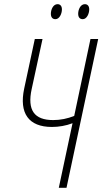

<svg xmlns="http://www.w3.org/2000/svg" viewBox="-20 -901 491 921"><path d="M377 -809C396 -809 408 -835 408 -856C408 -872 400 -881 387 -881C366 -881 355 -855 355 -835C355 -818 363 -809 377 -809ZM246 -809C265 -809 277 -835 277 -856C277 -872 269 -881 256 -881C235 -881 224 -855 224 -835C224 -818 232 -809 246 -809ZM262 0H299L451 -714H414L336 -345C304 -332 270 -325 235 -325C144 -325 110 -373 132 -474L184 -714H147L96 -476C71 -358 117 -292 229 -292C262 -292 297 -298 328 -310Z"/></svg>

Font: Noto Sans ExtraCondensed ExtraLight
Style: Italic
Weight: 200
Width: 2
Italic angle: -12°
Designer: Monotype Design Team
Foundry: Monotype Imaging Inc.
Version: Version 2.013